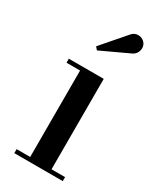

<svg xmlns="http://www.w3.org/2000/svg" viewBox="-180 -751 670 810"><g transform="rotate(30 155.0 -346.5)"><path d="M208 -460V-19.5H274V0H38V-19.5H104V-440.5H38V-460ZM123 -549.5 111.5 -563 208.5 -675Q219.5 -689 233.5 -691.8Q247.5 -694.5 259.8 -689Q272 -683.5 278 -673.5Q284.5 -663.5 283.8 -650.5Q283 -637.5 275.8 -627Q268.5 -616.5 256 -611.5Z"/></g></svg>

Font: Bodoni Moda 11pt Medium
Style: Regular
Weight: 500
Designer: Owen Earl
Foundry: indestructible type
Version: Version 2.004